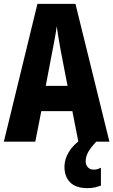

<svg xmlns="http://www.w3.org/2000/svg" viewBox="-20 -827 587 995"><path d="M386 -93 355 -251H194L163 -93H0L174 -807H371L547 -93ZM295 -563Q288 -602 283 -632Q278 -662 274 -691Q271 -666 264.5 -631Q258 -596 252 -565L217 -382H330ZM424 9Q424 27 435 39.5Q446 52 465 52Q479 52 487.5 49Q496 46 503 42V135Q492 139 474.5 143.5Q457 148 434 148Q373 148 343.5 118Q314 88 314 37Q314 -1 336.5 -39Q359 -77 404 -107L479 -93Q448 -60 436 -37Q424 -14 424 9Z"/></svg>

Font: Noto Sans Kannada UI ExtraCondensed ExtraBold
Style: Regular
Weight: 800
Width: 2
Designer: Jelle Bosma - Monotype Design Team
Foundry: Monotype Imaging Inc.
Version: Version 2.005; ttfautohint (v1.8.4.7-5d5b)